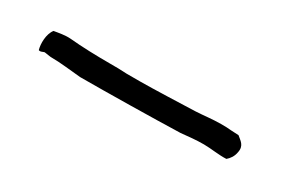

<svg xmlns="http://www.w3.org/2000/svg" viewBox="-2 -197 630 425"><g transform="rotate(30 313.0 15.0)"><path d="M71 -11C60 3 60 28 64 42C70 45 76 38 80 40L94 42C121 42 148 46 173 48C241 48 362 46 427 44C447 42 465 40 485 40C503 40 525 44 544 43C551 37 557 29 559 17C563 -2 550 -8 541 -16L521 -17C513 -18 505 -18 495 -18C473 -18 453 -15 432 -14C405 -13 322 -10 294 -10H258C244 -11 230 -11 216 -11C181 -11 144 -12 112 -15C98 -16 83 -13 71 -11Z"/></g></svg>

Font: Hussar Pisanka
Style: Kur
Weight: 400
Designer: Robert Jablonski
Foundry: Cannot Into Space Fonts
Version: Version 1.070